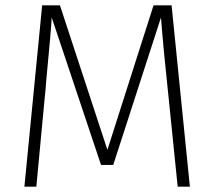

<svg xmlns="http://www.w3.org/2000/svg" viewBox="-20 -704 808 724"><path d="M696 0H650L616 -334Q597 -509 587 -638L407 -82H361L175 -638Q173 -594 154 -396Q153 -377 149 -339L117 0H72L139 -684H206L385 -139L559 -684H627Z"/></svg>

Font: FiraGO ExtraLight
Style: Regular
Weight: 200
Designer: bBox Type
Foundry: bBox Type GmbH
Version: Version 1.001